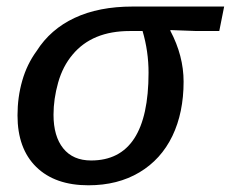

<svg xmlns="http://www.w3.org/2000/svg" viewBox="-20 -548 695 578"><path d="M246.1 9.8Q145.5 9.8 89.1 -45.4Q32.7 -100.6 32.7 -200.7Q32.7 -255.4 46.9 -304.9Q61 -354.5 90.3 -394.5Q131.8 -460 204.6 -494.1Q277.3 -528.3 379.4 -528.3H654.8L640.1 -454.6H571.3L493.2 -457.5L492.7 -455.6Q532.7 -379.9 532.7 -302.2Q532.7 -209 499 -138.7Q464.8 -67.9 399.7 -29.1Q334.5 9.8 246.1 9.8ZM254.4 -64.9Q427.2 -64.9 427.2 -329.1Q427.2 -393.6 409.2 -454.6H370.6Q257.8 -454.6 198.7 -383.8Q168.9 -348.6 155 -299.3Q141.1 -250 141.1 -202.6Q141.1 -137.7 170.4 -101.3Q199.7 -64.9 254.4 -64.9Z"/></svg>

Font: Arimo Medium
Style: Italic
Weight: 500
Italic angle: -12°
Designer: Steve Matteson
Foundry: Monotype Imaging Inc.
Version: Version 1.33